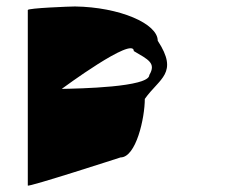

<svg xmlns="http://www.w3.org/2000/svg" viewBox="-20 -582 705 594"><path d="M66 -8C66 -2 353 -95 353 -95C401 -95 428 -217 428 -276C473 -340 534 -355 468 -456C468 -509 350 -560 212 -562C198 -562 66 -557 66 -551ZM171 -307C171 -307 394 -472 394 -424C438 -398 464 -387 442 -350C442 -312 223 -308 171 -307Z"/></svg>

Font: Ampere
Style: SCUltExt
Weight: 400
Version: Version 1